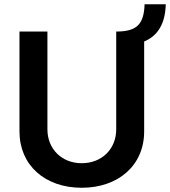

<svg xmlns="http://www.w3.org/2000/svg" viewBox="-20 -877 803 907"><path d="M529 -728V-266C529 -173 461 -106 366 -106C272 -106 204 -173 204 -266V-728H72V-256C72 -97 192 10 366 10C539 10 661 -96 661 -256V-681C726 -708 761 -766 763 -857H663C660 -761 625 -728 529 -728Z"/></svg>

Font: Wafeq Semi Bold
Style: Regular
Weight: 600
Designer: Rasmus Andersson & Azza Alameddine
Foundry: Google & TypeTogether
Version: Version 3.000;January 28, 2025;FontCreator 15.0.0.3014 64-bi